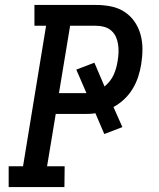

<svg xmlns="http://www.w3.org/2000/svg" viewBox="-20 -755 640 775"><path d="M15 0V-84H73L166 -651H119V-735H368Q399 -735 428.5 -729Q458 -723 482 -707.5Q506 -692 522.5 -668.5Q539 -645 547 -616.5Q555 -588 555 -557.5Q555 -527 550 -496Q546 -471 538 -446Q530 -421 516 -397.5Q502 -374 482 -355Q462 -336 438 -323L474 -242L401 -214L365 -298Q354 -296 343 -295.5Q332 -295 321 -295H205L170 -84H241L240 0ZM218 -379H329L288 -474L361 -502L402 -406Q414 -416 423.5 -428Q433 -440 439 -453.5Q445 -467 449 -481.5Q453 -496 455 -510Q458 -527 458.5 -543.5Q459 -560 456.5 -576.5Q454 -593 447.5 -607Q441 -621 429 -631.5Q417 -642 401 -646.5Q385 -651 368 -651H263Z"/></svg>

Font: Iosevka HT Medium Extended
Style: Italic
Weight: 500
Width: 7
Italic angle: -9°
Monospace: yes
Designer: Belleve Invis
Foundry: Belleve Invis
Version: Version 32.3.0; ttfautohint (v1.8.4)